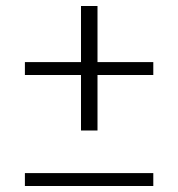

<svg xmlns="http://www.w3.org/2000/svg" viewBox="-20 -620 594 640"><path d="M250 -370H63V-413H250V-600H305V-413H491V-370H305V-185H250ZM63 -43H491V0H63Z"/></svg>

Font: Maitree Light
Style: Regular
Weight: 300
Designer: CadsonDemak Team
Foundry: CadsonDemak
Version: Version 1.001